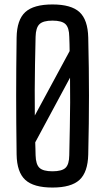

<svg xmlns="http://www.w3.org/2000/svg" viewBox="-20 -827 468 854"><path d="M213.3 7.2Q129.5 7.2 92.4 -27Q55.2 -61.1 53.9 -139.7Q52.9 -214.1 52.4 -277.9Q51.9 -341.8 51.9 -402.1Q51.9 -462.4 52.4 -525.3Q52.9 -588.2 53.9 -660.1Q55.2 -739 92.4 -773.1Q129.5 -807.2 213.3 -807.2Q296.7 -807.2 333.7 -773.1Q370.6 -739 372.5 -660.1Q374.2 -588.1 375 -525.2Q375.8 -462.3 375.8 -401.9Q375.8 -341.6 375 -277.8Q374.2 -214 372.5 -139.7Q370.6 -61.1 333.7 -27Q296.7 7.2 213.3 7.2ZM213.3 -65.1Q255.1 -65.1 271.3 -80.4Q287.6 -95.7 288.1 -136.5Q289.6 -205.1 290.6 -261.5Q291.7 -317.8 292 -370.8Q292.3 -423.7 291.5 -481.5L136.7 -193.8Q137.3 -179.6 137.6 -165.5Q137.8 -151.5 138.3 -136.5Q139.3 -95.7 155.7 -80.4Q172 -65.1 213.3 -65.1ZM134.9 -313.3 289.7 -599.8Q289.7 -615.3 289.2 -631.1Q288.7 -647 288.1 -663.3Q287.6 -704 271.3 -719.6Q255.1 -735.3 213.3 -735.3Q172 -735.3 155.7 -719.6Q139.3 -704 138.3 -663.3Q136.7 -595.3 135.7 -538.2Q134.6 -481.1 134.5 -427Q134.4 -372.9 134.9 -313.3Z"/></svg>

Font: Big Shoulders Text SC Thin
Style: Regular
Weight: 100
Designer: Patric King
Foundry: XO Type Co
Version: Version 2.002